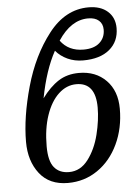

<svg xmlns="http://www.w3.org/2000/svg" viewBox="-54 -805 613 857"><g transform="rotate(-5 252.0 -376.5)"><path d="M45 -189Q45 -299 83 -434.5Q121 -570 196 -666.5Q271 -763 375 -763Q429 -763 460.5 -735Q492 -707 492 -660Q492 -600 449.5 -564.5Q407 -529 331 -529Q293 -529 261.5 -543.5Q230 -558 209 -583Q164 -501 140 -376Q176 -425 215 -450Q254 -475 307 -475Q382 -475 428.5 -427.5Q475 -380 475 -300Q475 -213 441.5 -142Q408 -71 349 -30.5Q290 10 216 10Q133 10 89 -46.5Q45 -103 45 -189ZM434 -658Q434 -684 417 -699Q400 -714 369 -714Q292 -714 234 -626Q270 -577 337 -577Q384 -577 409 -599.5Q434 -622 434 -658ZM377 -314Q377 -426 291 -426Q247 -426 211.5 -393Q176 -360 155.5 -300Q135 -240 135 -161Q135 -95 158.5 -66.5Q182 -38 225 -38Q276 -38 310.5 -83.5Q345 -129 361 -193.5Q377 -258 377 -314Z"/></g></svg>

Font: Noto Serif Narrow
Style: Italic
Weight: 400
Width: 4
Italic angle: -12°
Designer: Monotype Design Team
Foundry: Monotype Imaging Inc.
Version: Version 1.001